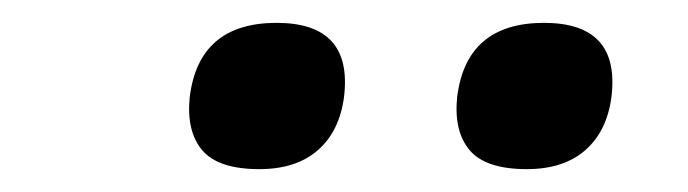

<svg xmlns="http://www.w3.org/2000/svg" viewBox="-20 -728 602 168"><path d="M146 -643Q154 -708 222 -708Q289 -708 281 -643Q277 -613 258 -596.5Q239 -580 207 -580Q171 -580 157 -596.5Q143 -613 146 -643ZM380 -643Q388 -708 456 -708Q523 -708 515 -643Q511 -613 492 -596.5Q473 -580 441 -580Q405 -580 391 -596.5Q377 -613 380 -643Z"/></svg>

Font: Haskoy SemiBold
Style: Italic
Weight: 600
Designer: Ertekin Erdin
Foundry: Ertekin Erdin
Version: Version 2.000; ttfautohint (v1.8.4.7-5d5b)